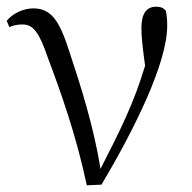

<svg xmlns="http://www.w3.org/2000/svg" viewBox="-20 -546 573 573"><path d="M239 7 283 5C382 -162 479 -358 479 -469C479 -486 478 -499 475 -514C468 -522 460 -526 446 -526C417 -526 402 -505 402 -462C402 -436 406 -401 413 -350C379 -236 338 -156 280 -42C260 -166 222 -287 187 -392C157 -486 132 -521 79 -521C51 -521 19 -507 0 -484L8 -465C18 -470 31 -473 47 -473C78 -473 96 -452 122 -376C163 -267 208 -140 239 7Z"/></svg>

Font: Noto Serif SC Light
Style: Regular
Weight: 300
Designer: Ryoko NISHIZUKA 西塚涼子 (kana & ideographs); Frank Grießhammer (Latin, Greek & Cyrillic); Wenlong ZHANG 张文龙 (bopomofo); San
Foundry: Adobe
Version: Version 2.001;hotconv 1.1.0;makeotfexe 2.6.0